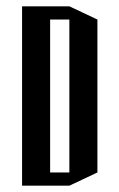

<svg xmlns="http://www.w3.org/2000/svg" viewBox="-20 -552 378 609"><path d="M200 -532 289 -490V-5L200 37H50V-532ZM200 -5V-490H139V-5Z"/></svg>

Font: Frankia
Style: Regular
Weight: 400
Version: Version 001.000